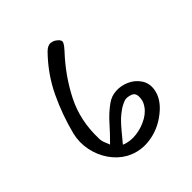

<svg xmlns="http://www.w3.org/2000/svg" viewBox="-173 -770 858 858"><g transform="rotate(-45 256.0 -341.0)"><path d="M166 -53Q127 -75 100.5 -113.5Q74 -152 64.5 -199Q55 -246 66 -293Q90 -388 131.5 -475Q173 -562 243 -634Q263 -654 280.5 -652Q298 -650 311 -638Q327 -625 320.5 -612Q314 -599 299 -583Q223 -502 175 -407Q127 -312 131 -196Q131 -182 137 -168Q143 -154 147 -143Q183 -179 213.5 -213.5Q244 -248 279 -273Q305 -292 336.5 -293.5Q368 -295 397.5 -282Q427 -269 445 -244Q468 -213 459.5 -171.5Q451 -130 413 -95Q358 -45 290.5 -33.5Q223 -22 166 -53ZM187 -102Q220 -88 260 -93Q300 -98 334 -117.5Q368 -137 383 -168Q389 -180 390 -197.5Q391 -215 384 -224Q378 -232 360 -236Q342 -240 331 -235Q312 -228 295 -216Q278 -204 263 -190Q244 -171 225.5 -148.5Q207 -126 187 -102Z"/></g></svg>

Font: Mynerve
Style: Regular
Weight: 400
Designer: Carolina Short
Foundry: Carolina Short
Version: Version 1.000; ttfautohint (v1.8.4.7-5d5b)